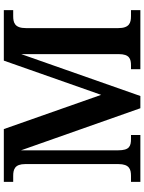

<svg xmlns="http://www.w3.org/2000/svg" viewBox="105 -859 754 1004"><g transform="rotate(-90 482.0 -357.0)"><path d="M33 0H278V-49H258C220 -49 198 -57 198 -116V-624L418 0H482L701 -623V-113C701 -57 676 -49 642 -49H622V0H931V-49H900C865 -49 837 -57 837 -116V-598C837 -657 865 -665 900 -665H931V-714H667L488 -205L309 -714H33V-665H64C98 -665 126 -657 126 -602V-115C126 -57 98 -49 64 -49H33Z"/></g></svg>

Font: Noto Serif SemiBold
Style: Regular
Weight: 600
Designer: Monotype Design Team
Foundry: Monotype Imaging Inc.
Version: Version 2.013